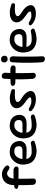

<svg xmlns="http://www.w3.org/2000/svg" viewBox="1374 -2078 877 3665"><g transform="rotate(-90 1812.5 -245.5)"><path d="M185 2Q161 2 147.5 -6Q134 -14 127 -25Q120 -36 118.5 -44Q117 -52 117 -52Q114 -112 112.5 -164.5Q111 -217 110.5 -265.5Q110 -314 110.5 -361.5Q111 -409 114 -458Q121 -508 138.5 -543.5Q156 -579 183 -601Q210 -623 243 -634.5Q276 -646 314 -648Q354 -647 386 -635Q418 -623 443 -603.5Q468 -584 484 -560Q484 -560 485.5 -554Q487 -548 486.5 -539.5Q486 -531 480.5 -522Q475 -513 460 -506Q449 -501 437.5 -503.5Q426 -506 418 -509.5Q410 -513 410 -513Q390 -530 369 -540.5Q348 -551 323 -548Q288 -542 264 -509.5Q240 -477 236 -421Q233 -346 232.5 -283.5Q232 -221 233.5 -162.5Q235 -104 237 -38Q237 -38 235.5 -32Q234 -26 229 -18Q224 -10 213.5 -4Q203 2 185 2ZM467 -370Q467 -355 460 -347Q453 -339 445 -335.5Q437 -332 430.5 -331Q424 -330 424 -330Q335 -332 248 -331.5Q161 -331 79 -335Q79 -335 70 -337.5Q61 -340 52 -347Q43 -354 41 -366Q40 -379 44.5 -387Q49 -395 55.5 -400.5Q62 -406 67.5 -408Q73 -410 73 -410Q117 -415 157.5 -418.5Q198 -422 239 -424Q280 -426 323 -426.5Q366 -427 414 -425Q414 -425 422.5 -422Q431 -419 441.5 -413Q452 -407 460 -396.5Q468 -386 467 -370Z M710 10Q644 -2 603.5 -28Q563 -54 541 -90Q519 -126 511.5 -166.5Q504 -207 503 -247Q503 -294 520.5 -340Q538 -386 572 -423Q606 -460 653.5 -481Q701 -502 759 -498Q818 -494 855.5 -475.5Q893 -457 914 -429.5Q935 -402 943.5 -371.5Q952 -341 953 -314Q953 -265 927 -230Q901 -195 845 -182Q829 -178 806 -177Q783 -176 756.5 -176Q730 -176 704.5 -177Q679 -178 658.5 -179Q638 -180 625 -181Q612 -182 612 -182Q615 -158 628.5 -135Q642 -112 668.5 -96.5Q695 -81 735 -79Q773 -78 803.5 -80.5Q834 -83 856 -86Q878 -89 889.5 -92Q901 -95 901 -95Q901 -95 906.5 -95Q912 -95 921 -94Q930 -93 939 -88Q948 -83 954 -71Q961 -60 960 -51Q959 -42 954.5 -36Q950 -30 946 -27Q942 -24 942 -24Q942 -24 921 -16Q900 -8 865.5 0.5Q831 9 790.5 13Q750 17 710 10ZM613 -254 790 -256Q790 -256 796.5 -257Q803 -258 813 -261Q823 -264 832.5 -271Q842 -278 848 -290Q854 -302 854 -321Q854 -352 843 -373Q832 -394 807 -403.5Q782 -413 737 -410Q706 -408 682 -390.5Q658 -373 641.5 -348Q625 -323 618 -297.5Q611 -272 613 -254Z M1210 10Q1144 -2 1103.5 -28Q1063 -54 1041 -90Q1019 -126 1011.5 -166.5Q1004 -207 1003 -247Q1003 -294 1020.5 -340Q1038 -386 1072 -423Q1106 -460 1153.5 -481Q1201 -502 1259 -498Q1318 -494 1355.5 -475.5Q1393 -457 1414 -429.5Q1435 -402 1443.5 -371.5Q1452 -341 1453 -314Q1453 -265 1427 -230Q1401 -195 1345 -182Q1329 -178 1306 -177Q1283 -176 1256.5 -176Q1230 -176 1204.5 -177Q1179 -178 1158.5 -179Q1138 -180 1125 -181Q1112 -182 1112 -182Q1115 -158 1128.5 -135Q1142 -112 1168.5 -96.5Q1195 -81 1235 -79Q1273 -78 1303.5 -80.5Q1334 -83 1356 -86Q1378 -89 1389.5 -92Q1401 -95 1401 -95Q1401 -95 1406.5 -95Q1412 -95 1421 -94Q1430 -93 1439 -88Q1448 -83 1454 -71Q1461 -60 1460 -51Q1459 -42 1454.5 -36Q1450 -30 1446 -27Q1442 -24 1442 -24Q1442 -24 1421 -16Q1400 -8 1365.5 0.5Q1331 9 1290.5 13Q1250 17 1210 10ZM1113 -254 1290 -256Q1290 -256 1296.5 -257Q1303 -258 1313 -261Q1323 -264 1332.5 -271Q1342 -278 1348 -290Q1354 -302 1354 -321Q1354 -352 1343 -373Q1332 -394 1307 -403.5Q1282 -413 1237 -410Q1206 -408 1182 -390.5Q1158 -373 1141.5 -348Q1125 -323 1118 -297.5Q1111 -272 1113 -254Z M1715 -85Q1772 -85 1783.5 -100.5Q1795 -116 1767 -146Q1755 -159 1734 -174Q1713 -189 1688.5 -206.5Q1664 -224 1641.5 -245Q1619 -266 1602.5 -291Q1586 -316 1581 -347Q1574 -390 1594 -424Q1614 -458 1658.5 -478Q1703 -498 1769.5 -497Q1836 -496 1922 -467Q1922 -467 1926.5 -464.5Q1931 -462 1935.5 -456Q1940 -450 1943.5 -441.5Q1947 -433 1945 -422Q1943 -413 1937.5 -408Q1932 -403 1925.5 -400.5Q1919 -398 1914.5 -397.5Q1910 -397 1910 -397Q1910 -397 1900.5 -398Q1891 -399 1875 -399.5Q1859 -400 1839 -400.5Q1819 -401 1798.5 -399.5Q1778 -398 1759.5 -395Q1741 -392 1727 -385Q1709 -375 1701.5 -363.5Q1694 -352 1698.5 -337.5Q1703 -323 1721.5 -305.5Q1740 -288 1775 -267Q1825 -237 1858 -202Q1891 -167 1902.5 -131.5Q1914 -96 1899 -61Q1888 -36 1858 -21Q1828 -6 1786.5 -1Q1745 4 1699 -2.5Q1653 -9 1609.5 -28Q1566 -47 1534 -80Q1534 -80 1531 -84Q1528 -88 1525 -94.5Q1522 -101 1522.5 -109Q1523 -117 1530 -125Q1537 -132 1546 -134Q1555 -136 1563 -134.5Q1571 -133 1576.5 -131Q1582 -129 1582 -129Q1582 -129 1593 -122.5Q1604 -116 1622.5 -106.5Q1641 -97 1665 -90.5Q1689 -84 1715 -85Z M2205 0Q2186 0 2173.5 -7.5Q2161 -15 2154 -25Q2147 -35 2144 -43Q2141 -51 2141 -51Q2137 -94 2134.5 -148.5Q2132 -203 2131 -263.5Q2130 -324 2131.5 -385.5Q2133 -447 2136 -504.5Q2139 -562 2143 -611Q2143 -611 2144.5 -617.5Q2146 -624 2152 -632Q2158 -640 2169 -645.5Q2180 -651 2199 -650Q2219 -648 2230.5 -639.5Q2242 -631 2247.5 -620.5Q2253 -610 2255 -602.5Q2257 -595 2257 -595Q2254 -556 2252.5 -503.5Q2251 -451 2250 -391.5Q2249 -332 2249 -271Q2249 -210 2250.5 -152Q2252 -94 2255 -45Q2255 -45 2253.5 -38Q2252 -31 2247.5 -22Q2243 -13 2233 -6.5Q2223 0 2205 0ZM2343 -386Q2264 -387 2193.5 -388.5Q2123 -390 2068 -391Q2068 -391 2059 -392.5Q2050 -394 2038.5 -398.5Q2027 -403 2017.5 -412Q2008 -421 2007 -437Q2005 -451 2010.5 -459.5Q2016 -468 2024 -472.5Q2032 -477 2038 -478.5Q2044 -480 2044 -480Q2052 -482 2073.5 -482.5Q2095 -483 2126 -484Q2157 -485 2193 -485.5Q2229 -486 2265 -486Q2301 -486 2333 -486Q2333 -486 2339.5 -485Q2346 -484 2355.5 -481.5Q2365 -479 2374.5 -473Q2384 -467 2390 -457Q2396 -447 2396 -432Q2395 -414 2387 -404Q2379 -394 2369 -390.5Q2359 -387 2351 -386.5Q2343 -386 2343 -386Z M2517 173Q2500 172 2488.5 165.5Q2477 159 2470 150.5Q2463 142 2460.5 135.5Q2458 129 2458 129Q2454 86 2451 28.5Q2448 -29 2447 -93.5Q2446 -158 2447 -223.5Q2448 -289 2450.5 -349.5Q2453 -410 2457 -458Q2457 -458 2458.5 -464.5Q2460 -471 2465 -479Q2470 -487 2481.5 -493Q2493 -499 2512 -499Q2533 -498 2544.5 -490Q2556 -482 2562 -471Q2568 -460 2569.5 -452Q2571 -444 2571 -444Q2568 -405 2566.5 -349.5Q2565 -294 2564.5 -231Q2564 -168 2564.5 -102.5Q2565 -37 2566.5 22.5Q2568 82 2571 129Q2571 129 2569.5 136Q2568 143 2563 152Q2558 161 2547 167.5Q2536 174 2517 173ZM2517 -539Q2487 -538 2470 -556.5Q2453 -575 2453 -600Q2453 -634 2469.5 -649Q2486 -664 2517 -664Q2547 -664 2564 -645Q2581 -626 2581 -600Q2581 -584 2575.5 -570Q2570 -556 2556 -547.5Q2542 -539 2517 -539Z M2849 10Q2783 -2 2742.5 -28Q2702 -54 2680 -90Q2658 -126 2650.5 -166.5Q2643 -207 2642 -247Q2642 -294 2659.5 -340Q2677 -386 2711 -423Q2745 -460 2792.5 -481Q2840 -502 2898 -498Q2957 -494 2994.5 -475.5Q3032 -457 3053 -429.5Q3074 -402 3082.5 -371.5Q3091 -341 3092 -314Q3092 -265 3066 -230Q3040 -195 2984 -182Q2968 -178 2945 -177Q2922 -176 2895.5 -176Q2869 -176 2843.5 -177Q2818 -178 2797.5 -179Q2777 -180 2764 -181Q2751 -182 2751 -182Q2754 -158 2767.5 -135Q2781 -112 2807.5 -96.5Q2834 -81 2874 -79Q2912 -78 2942.5 -80.5Q2973 -83 2995 -86Q3017 -89 3028.5 -92Q3040 -95 3040 -95Q3040 -95 3045.5 -95Q3051 -95 3060 -94Q3069 -93 3078 -88Q3087 -83 3093 -71Q3100 -60 3099 -51Q3098 -42 3093.5 -36Q3089 -30 3085 -27Q3081 -24 3081 -24Q3081 -24 3060 -16Q3039 -8 3004.5 0.5Q2970 9 2929.5 13Q2889 17 2849 10ZM2752 -254 2929 -256Q2929 -256 2935.5 -257Q2942 -258 2952 -261Q2962 -264 2971.5 -271Q2981 -278 2987 -290Q2993 -302 2993 -321Q2993 -352 2982 -373Q2971 -394 2946 -403.5Q2921 -413 2876 -410Q2845 -408 2821 -390.5Q2797 -373 2780.5 -348Q2764 -323 2757 -297.5Q2750 -272 2752 -254Z M3354 -85Q3411 -85 3422.5 -100.5Q3434 -116 3406 -146Q3394 -159 3373 -174Q3352 -189 3327.5 -206.5Q3303 -224 3280.5 -245Q3258 -266 3241.5 -291Q3225 -316 3220 -347Q3213 -390 3233 -424Q3253 -458 3297.5 -478Q3342 -498 3408.5 -497Q3475 -496 3561 -467Q3561 -467 3565.5 -464.5Q3570 -462 3574.5 -456Q3579 -450 3582.5 -441.5Q3586 -433 3584 -422Q3582 -413 3576.5 -408Q3571 -403 3564.5 -400.5Q3558 -398 3553.5 -397.5Q3549 -397 3549 -397Q3549 -397 3539.5 -398Q3530 -399 3514 -399.5Q3498 -400 3478 -400.5Q3458 -401 3437.5 -399.5Q3417 -398 3398.5 -395Q3380 -392 3366 -385Q3348 -375 3340.5 -363.5Q3333 -352 3337.5 -337.5Q3342 -323 3360.5 -305.5Q3379 -288 3414 -267Q3464 -237 3497 -202Q3530 -167 3541.5 -131.5Q3553 -96 3538 -61Q3527 -36 3497 -21Q3467 -6 3425.5 -1Q3384 4 3338 -2.5Q3292 -9 3248.5 -28Q3205 -47 3173 -80Q3173 -80 3170 -84Q3167 -88 3164 -94.5Q3161 -101 3161.5 -109Q3162 -117 3169 -125Q3176 -132 3185 -134Q3194 -136 3202 -134.5Q3210 -133 3215.5 -131Q3221 -129 3221 -129Q3221 -129 3232 -122.5Q3243 -116 3261.5 -106.5Q3280 -97 3304 -90.5Q3328 -84 3354 -85Z"/></g></svg>

Font: Sour Gummy Black Medium
Style: Regular
Weight: 500
Version: Version 1.000